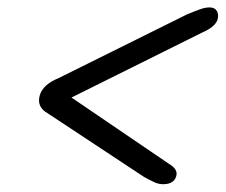

<svg xmlns="http://www.w3.org/2000/svg" viewBox="-20 -594 594 505"><path d="M443.5 -130.5Q437.5 -109.5 409 -109.5Q397 -109.5 385.8 -114.8Q374.5 -120 359 -128.5L105.5 -296Q76 -312.5 84.5 -343Q93 -372 134 -388.5L471.5 -556Q492 -564.5 505.8 -569.5Q519.5 -574.5 531.5 -574.5Q545 -574.5 550.5 -564.8Q556 -555 552 -542Q545.5 -523 512 -508.5L168 -337.5L424.5 -163Q449 -148.5 443.5 -130.5Z"/></svg>

Font: Fraunces 9pt S000 SemiBold
Style: Italic
Weight: 600
Italic angle: -16°
Version: Version 1.000; ttfautohint (v1.8.3)